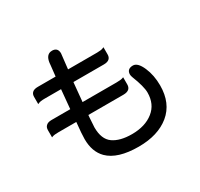

<svg xmlns="http://www.w3.org/2000/svg" viewBox="-173 -1006 1347 1292"><g transform="rotate(-30 500.0 -360.0)"><path d="M372.1 -785.6Q407.2 -785.6 414.6 -756.3Q416.5 -749 416.5 -740.2V-739.7L403.3 -622.6H628.9Q662.1 -622.6 676.3 -629.4L684.1 -632.8V-576.7Q684.1 -556.2 672.4 -544.4Q658.7 -530.8 628.9 -530.8H392.1L391.1 -522.9L378.4 -388.7L377.4 -383.3H640.6Q675.8 -383.3 690.4 -388.7L697.8 -391.6V-335.9Q697.8 -314.9 686 -302.7Q671.4 -288.6 640.6 -288.6H368.2L366.7 -272.9Q364.3 -233.9 361.8 -195.3Q361.8 -103.5 413.8 -66.7Q465.8 -29.8 558.6 -29.8Q662.1 -29.8 725.6 -80.6Q788.6 -130.4 788.6 -220.7Q788.6 -267.6 752 -360.4Q746.6 -374.5 746.6 -384.8Q746.6 -404.3 757.3 -415Q769.5 -427.2 793.9 -427.2Q830.6 -427.2 858.9 -361.8Q886.2 -298.8 886.2 -219.7Q886.2 -81.5 795.9 -7.3Q706.1 65.9 556.6 65.9Q393.1 65.9 320.8 -5.9Q265.1 -62 265.1 -160.2Q265.1 -198.2 274.4 -288.6H136.7Q103.5 -288.6 88.9 -283.2L81.5 -280.3V-335.9Q81.5 -357.4 93.8 -369.1Q107.4 -383.3 136.7 -383.3H282.2Q282.7 -387.2 295.9 -530.8H168Q134.8 -530.8 120.6 -523.9L112.8 -520.5V-576.7Q112.8 -597.2 124.5 -608.9Q138.2 -622.6 168 -622.6H306.6L315.9 -707.5Q319.3 -774.4 358.9 -784.2Q365.2 -785.6 372.1 -785.6Z"/></g></svg>

Font: YuPearl-Medium
Style: Medium
Weight: 500
Designer: Max Yao
Foundry: Max-Everyday
Version: Version 1.011; ttfautohint (v1.8.3)